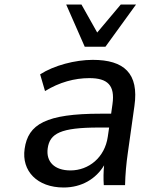

<svg xmlns="http://www.w3.org/2000/svg" viewBox="-20 -811 672 841"><path d="M258.8 10.3C337.4 10.3 400.4 -27.3 436 -86.9C433.1 -58.1 432.6 -28.8 434.6 0H527.8C528.8 -47.4 533.2 -95.2 540 -142.1L568.8 -346.7C589.4 -489.7 523.4 -548.8 386.2 -548.8C309.1 -548.8 216.3 -524.4 155.8 -485.4L177.2 -412.1C240.2 -450.7 306.2 -468.8 371.6 -468.8C451.2 -468.8 484.4 -437.5 472.7 -355L466.8 -313H421.4C181.2 -313 103 -267.1 87.9 -159.2C73.7 -62 143.1 10.3 258.8 10.3ZM288.6 -64.5C218.8 -64.5 180.7 -102.5 189 -161.6C198.2 -226.1 244.6 -252.4 413.6 -252.4H458L452.1 -211.9C439 -121.1 368.7 -64.5 288.6 -64.5ZM441.9 -606.4 575.7 -791H508.8L405.8 -668.5L336.9 -791H270L351.1 -606.4Z"/></svg>

Font: Winston
Style: Italic
Weight: 400
Italic angle: -8.13011°
Designer: Vernon Adams, Kim Jin-seong, David Berlow, Cristiano Sobral
Foundry: The Winston Project Authors
Version: Version 3.004